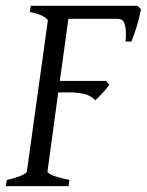

<svg xmlns="http://www.w3.org/2000/svg" viewBox="-20 -635 501 655"><path d="M460.9 -603Q458.5 -590.3 454.8 -575.2Q451.2 -560.1 446.5 -544.9Q441.9 -529.8 437 -516.1Q432.1 -502.4 428.2 -493.2H408.2Q410.2 -515.6 409.2 -530.5Q408.2 -545.4 404.8 -554.4Q401.4 -563.5 395.5 -567.1Q389.6 -570.8 380.9 -570.8H213.4L184.1 -358.9H341.8L353 -345.2Q347.7 -338.4 341.6 -331.1Q335.4 -323.7 329.1 -316.7Q322.8 -309.6 316.4 -303.5Q310.1 -297.4 305.2 -293Q288.6 -309.6 266.8 -314.7Q245.1 -319.8 212.9 -319.8H178.7L142.1 -50.8Q141.1 -44.9 157.7 -37.6Q174.3 -30.3 216.8 -21L213.9 0H0L2.9 -21Q33.7 -27.8 52.2 -35.9Q70.8 -43.9 71.8 -50.8L143.1 -564Q144 -569.8 128.9 -578.6Q113.8 -587.4 82 -594.2L85 -615.2H449.2Z"/></svg>

Font: Gentium Plus Viet
Style: Italic
Weight: 400
Italic angle: -8°
Designer: J. Victor Gaultney, Annie Olsen, Iska Routamaa, Becca Hirsbrunner
Foundry: SIL International
Version: Version 5.000